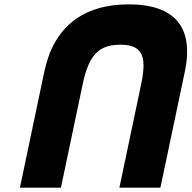

<svg xmlns="http://www.w3.org/2000/svg" viewBox="-20 -845 878 880"><path d="M71.3 15H259.3L359.6 -462C388.7 -600 439.1 -640 531.1 -640C623.1 -640 656.7 -600 627.6 -462L527.3 15H715.3L827.2 -517C870.1 -721 780 -825 570 -825C360 -825 226.1 -721 183.2 -517Z"/></svg>

Font: Hussar
Style: BdOblTwo
Weight: 700
Foundry: Cannot Into Space Fonts
Version: Version 2.00